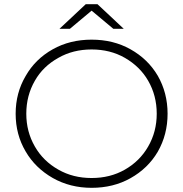

<svg xmlns="http://www.w3.org/2000/svg" viewBox="-20 -895 878 920"><path d="M419 5Q316 5 233 -42Q149 -90 103 -169Q55 -250 55 -350Q55 -450 103 -531Q149 -612 233 -659Q315 -705 419 -705Q523 -705 605 -659Q689 -612 736 -532Q783 -450 783 -350Q783 -250 736 -168Q689 -88 605 -41Q523 5 419 5ZM578 -82Q650 -123 690 -193Q731 -264 731 -350Q731 -437 690 -508Q651 -576 578 -618Q508 -658 419 -658Q330 -658 260 -618Q186 -577 147 -508Q106 -437 106 -350Q106 -264 147 -193Q187 -123 260 -82Q330 -42 419 -42Q508 -42 578 -82ZM573 -757H523L419 -844L315 -757H265L391 -875H447Z"/></svg>

Font: Montserrat Light Alt1
Style: Light
Weight: 500
Designer: Differentunic
Foundry: Julieta Ulanovsky
Version: 0.1